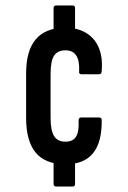

<svg xmlns="http://www.w3.org/2000/svg" viewBox="-20 -648 471 706"><path d="M177 -532V-618Q177 -628 187 -628H247Q256 -628 256 -618V-534ZM187 38Q177 38 177 28V-57L256 -56V28Q256 38 247 38ZM221 -44Q147 -44 111.5 -86.5Q76 -129 76 -215V-378Q76 -462 112 -504Q148 -546 220 -546Q266 -546 297.5 -526.5Q329 -507 343.5 -472Q358 -437 354 -388Q354 -375 345 -375H279Q274 -375 272 -378Q270 -381 271 -385Q273 -424 260.5 -443.5Q248 -463 221 -463Q192 -463 179 -443.5Q166 -424 166 -376V-215Q166 -168 179 -147.5Q192 -127 221 -127Q248 -127 259.5 -145.5Q271 -164 269 -204Q269 -216 278 -216H345Q354 -216 354 -206Q355 -125 322 -84.5Q289 -44 221 -44Z"/></svg>

Font: Sofia Sans Extra Condensed SemiBold
Style: Regular
Weight: 600
Designer: Botio Nikoltchev, Ani Petrova
Foundry: lettersoup
Version: Version 4.101